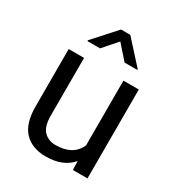

<svg xmlns="http://www.w3.org/2000/svg" viewBox="-180 -864 912 988"><g transform="rotate(30 275.5 -370.0)"><path d="M66.4 0ZM482.9 -528.3V0H396L394.5 -52.2Q341.8 9.8 239.7 9.8Q158.2 9.8 112.3 -38.1Q66.4 -85.9 66.4 -187.5V-528.3H157.7V-186.5Q157.7 -120.6 184.8 -93.5Q211.9 -66.4 254.4 -66.4Q356.9 -66.4 391.6 -143.1V-528.3ZM425.3 -611.8H350.1L276.9 -694.8L204.1 -611.8H129.4V-617.2L249.5 -750H304.2L425.3 -616.7Z"/></g></svg>

Font: Heebo
Style: Regular
Weight: 400
Designer: Oded Ezer
Foundry: Meir Sadan
Version: Version 2.001; ttfautohint (v1.5.14-ce02) -l 8 -r 50 -G 200 